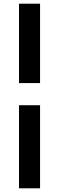

<svg xmlns="http://www.w3.org/2000/svg" viewBox="-20 -770 320 1040"><path d="M83 250V-200H197V250ZM197 -320H83V-750H197Z"/></svg>

Font: Source Serif Pro Black
Style: Regular
Weight: 900
Designer: Frank Grießhammer
Foundry: Adobe Systems Incorporated
Version: Version 3.001;hotconv 1.0.111;makeotfexe 2.5.65597